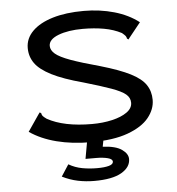

<svg xmlns="http://www.w3.org/2000/svg" viewBox="-56 -685 863 938"><g transform="rotate(-5 375.0 -216.0)"><path d="M369 10Q277 10 201 -9.5Q125 -29 70 -67L126 -149L132 -157L139 -152Q140 -144 144.5 -138.5Q149 -133 163 -123Q244 -78 382 -78Q435 -78 480.5 -88.5Q526 -99 553.5 -118.5Q581 -138 581 -165Q581 -190 560.5 -207Q540 -224 491.5 -241.5Q443 -259 357 -284Q260 -310 204 -338.5Q148 -367 124.5 -400Q101 -433 101 -475Q101 -522 136.5 -557.5Q172 -593 236.5 -612.5Q301 -632 389 -632Q468 -632 538 -612Q608 -592 658 -553L601 -482L595 -474L588 -479Q587 -487 582.5 -492.5Q578 -498 566 -508Q528 -528 480.5 -536.5Q433 -545 377 -545Q305 -545 257 -526.5Q209 -508 209 -476Q209 -455 230 -437Q251 -419 303 -400Q355 -381 447 -356Q540 -329 592 -302.5Q644 -276 665.5 -244Q687 -212 687 -170Q687 -124 654 -83Q621 -42 550.5 -16Q480 10 369 10ZM369 200Q328 200 289 192Q250 184 212 165L249 108Q280 126 315 132.5Q350 139 388 139Q424 139 445.5 133Q467 127 467 114Q467 101 443.5 95Q420 89 387 89H335L351 0H431L424 37Q487 40 517 61Q547 82 547 108Q547 148 502.5 174Q458 200 369 200Z"/></g></svg>

Font: Inconsolata ExtraExpanded SemiBold
Style: Regular
Weight: 600
Width: 8
Monospace: yes
Designer: Raph Levien, Cyreal, Brenton Simpson
Foundry: Raph Levien, Cyreal, Google
Version: Version 3.001; ttfautohint (v1.8.2.53-6de2)